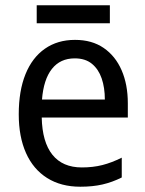

<svg xmlns="http://www.w3.org/2000/svg" viewBox="-20 -697 550 727"><path d="M264 -546Q328 -546 372.5 -515.5Q417 -485 440.5 -431Q464 -377 464 -306V-252H138Q140 -159 178.5 -111Q217 -63 290 -63Q332 -63 367.5 -72Q403 -81 441 -100V-25Q405 -7 368 1.5Q331 10 284 10Q211 10 158.5 -23Q106 -56 78.5 -117.5Q51 -179 51 -264Q51 -353 76.5 -416Q102 -479 150 -512.5Q198 -546 264 -546ZM263 -476Q208 -476 176.5 -436Q145 -396 139 -320H377Q377 -365 365 -400Q353 -435 328 -455.5Q303 -476 263 -476ZM396 -677V-609H119V-677Z"/></svg>

Font: Noto Sans Khmer SemiCondensed
Style: Regular
Weight: 400
Width: 4
Designer: Danh Hong and the Monotype Design Team
Foundry: Monotype Imaging Inc.
Version: Version 2.004